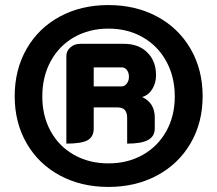

<svg xmlns="http://www.w3.org/2000/svg" viewBox="-20 -729 857 758"><path d="M38 -349Q38 -454 85 -536Q132 -618 216 -663.5Q300 -709 408 -709Q516 -709 600.5 -663.5Q685 -618 732.5 -536Q780 -454 780 -349Q780 -245 732.5 -163.5Q685 -82 600.5 -36.5Q516 9 408 9Q300 9 216 -36.5Q132 -82 85 -163.5Q38 -245 38 -349ZM670 -348Q670 -426 636.5 -487Q603 -548 543.5 -582Q484 -616 408 -616Q332 -616 272.5 -582Q213 -548 180 -487Q147 -426 147 -348Q147 -271 180 -211Q213 -151 272.5 -117.5Q332 -84 408 -84Q484 -84 543.5 -117.5Q603 -151 636.5 -211Q670 -271 670 -348ZM242 -508Q242 -528 258 -542Q274 -556 297 -556H469Q527 -556 561.5 -522Q596 -488 596 -432Q596 -401 581 -377Q566 -353 541 -346Q591 -323 591 -265V-222Q591 -191 565 -176.5Q539 -162 482 -162V-263Q482 -285 472.5 -295Q463 -305 443 -305H350V-222Q350 -189 326 -175.5Q302 -162 242 -162ZM461 -388Q472 -388 480.5 -399Q489 -410 489 -426Q489 -442 481 -452.5Q473 -463 461 -463H350V-388Z"/></svg>

Font: K2D
Style: Bold
Weight: 700
Designer: Katatrad Aksorn Co.,Ltd.
Foundry: Cadson Demak Co.,Ltd.
Version: Version 1.000; ttfautohint (v1.6)